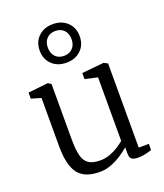

<svg xmlns="http://www.w3.org/2000/svg" viewBox="-158 -979 938 1096"><g transform="rotate(-20 311.0 -431.5)"><path d="M491.5 9Q467.5 9 454.5 0.8Q441.5 -7.5 441.5 -33V-72Q421.5 -54 392.2 -34.8Q363 -15.5 328.8 -2.2Q294.5 11 258.5 11Q166.5 11 127.8 -40.5Q89 -92 89 -206V-500L30 -517V-554L151 -567H152L170 -555V-218Q170 -158.5 179 -121.5Q188 -84.5 212.5 -67.2Q237 -50 283.5 -50Q315 -50 343 -60.5Q371 -71 394 -85.8Q417 -100.5 432.5 -114V-500L356.5 -517V-554L489.5 -567H490.5L513.5 -555V-44H575.5L574.5 -6Q558 -1.5 538 3.8Q518 9 491.5 9ZM293 -640Q239 -640 205.2 -672.5Q171.5 -705 171.5 -757Q171.5 -809 205.2 -841.5Q239 -874 293 -874Q347 -874 380.8 -841.5Q414.5 -809 414.5 -757Q414.5 -705 380.8 -672.5Q347 -640 293 -640ZM293 -681.5Q325.5 -681.5 345.2 -701.8Q365 -722 365 -757Q365 -792 345.2 -812.2Q325.5 -832.5 293 -832.5Q260.5 -832.5 240.8 -812.2Q221 -792 221 -757Q221 -722 240.8 -701.8Q260.5 -681.5 293 -681.5Z"/></g></svg>

Font: Merriweather Light 18pt Light
Style: Regular
Weight: 300
Version: Version 2.100